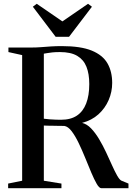

<svg xmlns="http://www.w3.org/2000/svg" viewBox="-20 -994 698 1014"><path d="M23 0V-24.5L97 -39.5V-703L24.5 -719V-743H146.5Q172.5 -743 197.5 -745Q222.5 -747 249.2 -748.8Q276 -750.5 306 -750.5Q406.5 -750.5 464.5 -726.8Q522.5 -703 547.5 -659.5Q572.5 -616 572.5 -556Q572.5 -509 553.8 -465.5Q535 -422 499.8 -390.2Q464.5 -358.5 413.5 -345Q439 -339 461.2 -315.8Q483.5 -292.5 503.2 -259.5Q523 -226.5 540 -190.2Q557 -154 571.5 -121.5Q586 -89 598.5 -67Q611 -45 621 -40L658.5 -24.5V0H515.5Q504 0 490.8 -23Q477.5 -46 462.2 -82.2Q447 -118.5 430.2 -159.8Q413.5 -201 395.5 -238.5Q377.5 -276 358.5 -301Q339.5 -326 319.5 -329Q309 -329 293.8 -329.2Q278.5 -329.5 262.5 -329.8Q246.5 -330 232.8 -330.2Q219 -330.5 211.5 -331V-39.5L304.5 -24.5V0ZM302 -361.5Q353.5 -361.5 386.2 -383.5Q419 -405.5 435.2 -447.8Q451.5 -490 451.5 -550Q451.5 -604 436.5 -641.5Q421.5 -679 387.8 -699Q354 -719 297 -719Q272 -719 255.8 -717.2Q239.5 -715.5 229.2 -713.5Q219 -711.5 211.5 -710.5V-367Q225 -365 242.2 -363.8Q259.5 -362.5 275.5 -362Q291.5 -361.5 302 -361.5ZM274 -799.5 153.5 -958.5 174 -974 309.5 -881 445 -974 465.5 -958.5 344.5 -799.5Z"/></svg>

Font: Merriweather 120pt Medium
Style: Regular
Weight: 500
Version: Version 2.100